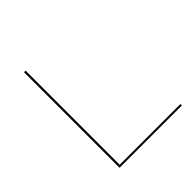

<svg xmlns="http://www.w3.org/2000/svg" viewBox="-175 -796 935 935"><g transform="rotate(-45 292.0 -329.0)"><path d="M137 -10H555V0H126V-658H137Z"/></g></svg>

Font: EauTest Hairline
Style: Regular
Weight: 250
Designer: Christian Thalmann (Catharsis Fonts)
Version: Version 0.001;PS 000.001;hotconv 1.0.88;makeotf.lib2.5.64775